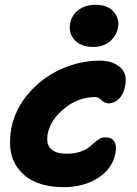

<svg xmlns="http://www.w3.org/2000/svg" viewBox="-20 -731 571 801"><path d="M368.2 -535.2Q317.9 -535.2 291.3 -564Q264.6 -592.8 272.9 -634.8Q280.3 -670.4 309.1 -690.7Q337.9 -710.9 378.9 -710.9Q430.2 -710.9 454.8 -681.2Q479.5 -651.4 472.2 -615.2Q466.3 -583 439.5 -559.1Q412.6 -535.2 368.2 -535.2ZM245.1 49.8Q194.3 49.8 153.6 37.6Q112.8 25.4 85.9 3.4Q59.1 -18.6 42.2 -49.1Q25.4 -79.6 22.7 -116.2Q20 -152.8 26.9 -194.8Q43 -275.9 99.1 -341.3Q155.3 -406.7 234.1 -442.4Q313 -478 397.9 -478Q449.2 -478 481 -450.4Q512.7 -422.9 502 -372.1Q495.6 -337.4 476.1 -318.6Q456.5 -299.8 434.1 -299.8Q416.5 -299.8 403.6 -313Q390.6 -326.2 377.9 -326.2Q307.6 -326.2 249.8 -279.8Q191.9 -233.4 179.2 -173.8Q163.6 -89.8 258.8 -89.8Q288.1 -89.8 311 -96.9Q334 -104 347.4 -114Q360.8 -124 371.8 -134Q382.8 -144 394 -151.1Q405.3 -158.2 418 -158.2Q474.6 -158.2 460.9 -87.9Q447.3 -25.4 387.9 12.2Q328.6 49.8 245.1 49.8Z"/></svg>

Font: Shantell Sans Bouncy
Style: Bold Italic
Weight: 700
Italic angle: -11.31°
Designer: Stephen Nixon, Anya Danilova, Shantell Martin
Foundry: Arrow Type
Version: Version 1.006;[9816181b4]